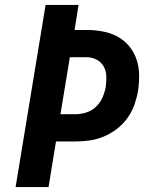

<svg xmlns="http://www.w3.org/2000/svg" viewBox="-20 -755 640 775"><path d="M43 0 164 -735H297L281 -634H330Q363 -634 395 -628Q427 -622 454 -607.5Q481 -593 501 -569Q521 -545 531 -515.5Q541 -486 541.5 -453Q542 -420 537 -387Q532 -359 522 -331Q512 -303 494 -278Q476 -253 451 -234Q426 -215 398 -203.5Q370 -192 341.5 -188Q313 -184 284 -184H206L176 0ZM224 -294H284Q306 -294 328.5 -301Q351 -308 368 -324.5Q385 -341 394 -362Q403 -383 407 -405Q410 -427 409 -448.5Q408 -470 398 -487.5Q388 -505 369.5 -514.5Q351 -524 329 -524H262Z"/></svg>

Font: Iosevka Aile Extrabold
Style: Italic
Weight: 800
Italic angle: -9°
Designer: Belleve Invis
Foundry: Belleve Invis
Version: Version 31.1.0; ttfautohint (v1.8.4)